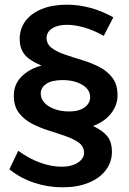

<svg xmlns="http://www.w3.org/2000/svg" viewBox="-20 -714 551 820"><path d="M423 -561Q380 -585 340 -596.5Q300 -608 266 -608Q226 -608 202.5 -592.5Q179 -577 179 -552Q179 -526 200.5 -509.5Q222 -493 257 -481Q292 -469 330.5 -457.5Q369 -446 403.5 -428.5Q438 -411 460 -382Q482 -353 482 -306Q482 -277 468 -250.5Q454 -224 430 -205Q406 -186 377 -176Q418 -157 438 -132.5Q458 -108 458 -65Q458 -22 432 12.5Q406 47 358.5 66.5Q311 86 247 86Q185 86 126 66.5Q67 47 20 9L58 -70Q103 -37 151 -19.5Q199 -2 244 -2Q272 -2 293.5 -10Q315 -18 327 -31.5Q339 -45 339 -61Q339 -88 317.5 -104Q296 -120 262 -132Q228 -144 189.5 -156Q151 -168 117 -185.5Q83 -203 61 -231.5Q39 -260 39 -306Q39 -353 71 -386Q103 -419 157 -434Q104 -456 84 -482.5Q64 -509 64 -547Q64 -591 88.5 -624Q113 -657 158.5 -675.5Q204 -694 265 -694Q316 -694 366 -680.5Q416 -667 464 -640ZM247 -372Q202 -372 178 -356Q154 -340 154 -314Q154 -292 170 -275Q186 -258 213.5 -248Q241 -238 274 -238Q304 -238 324 -246Q344 -254 354.5 -268Q365 -282 365 -299Q365 -332 331 -352Q297 -372 247 -372Z"/></svg>

Font: Alexandria Medium
Style: Regular
Weight: 500
Designer: Mohamed Gaber
Foundry: Kief Type Foundry
Version: Version 5.100